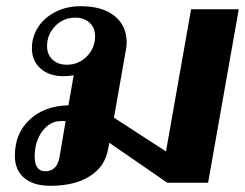

<svg xmlns="http://www.w3.org/2000/svg" viewBox="-20 -590 791 620"><path d="M751 -560 652 0H520L333 -129L329 -108Q319 -52 270 -21Q221 10 143 10Q88 10 58 -15.5Q28 -41 28 -87Q28 -159 75.5 -203.5Q123 -248 201 -250L218 -347Q203 -344 185 -344Q138 -344 110.5 -369Q83 -394 83 -434Q83 -472 103.5 -503Q124 -534 160 -552Q196 -570 240 -570Q311 -570 350 -538.5Q389 -507 389 -453Q389 -440 386 -426L348 -210L516 -101L597 -560ZM287 -473Q287 -500 269.5 -516.5Q252 -533 223 -533Q185 -533 158.5 -506Q132 -479 132 -441Q132 -414 149.5 -397.5Q167 -381 196 -381Q234 -381 260.5 -408Q287 -435 287 -473ZM192 -199H176Q141 -199 116.5 -166Q92 -133 92 -85Q92 -37 126 -37Q164 -37 172 -82Z"/></svg>

Font: Fahkwang
Style: Bold Italic
Weight: 700
Italic angle: -10°
Designer: Suppakit Chalermlarp | Katatrad Co.,Ltd.
Foundry: Cadson Demak Co.,Ltd.
Version: Version 1.000; ttfautohint (v1.6)